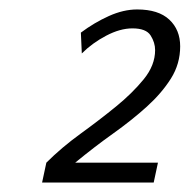

<svg xmlns="http://www.w3.org/2000/svg" viewBox="-20 -685 413 406"><path d="M151 -616Q179 -637 210 -651Q241 -665 270 -665Q315 -665 338 -643.5Q361 -622 361 -587Q361 -550 341.5 -519Q322 -488 290.5 -459.5Q259 -431 219 -402.5Q179 -374 139 -341H314L305 -299H69L78 -341Q110 -373 150 -402Q190 -431 225 -459.5Q260 -488 284 -517.5Q308 -547 308 -579Q308 -595 298.5 -610Q289 -625 260 -625Q234 -625 204.5 -609.5Q175 -594 153 -572Z"/></svg>

Font: Quattrocento Sans
Style: Italic
Weight: 400
Designer: Pablo Impallari
Foundry: Pablo Impallari, Igino Marini, Brenda Gallo
Version: Version 2.000